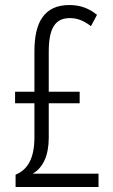

<svg xmlns="http://www.w3.org/2000/svg" viewBox="-20 -744 451 764"><path d="M256 -724C156 -724 117 -655 117 -541V-379H40V-333H117V-198C117 -115 91 -69 42 -49V0H372V-53H110C151 -76 174 -125 174 -196V-333H297V-379H174V-538C174 -631 199 -672 258 -672C285 -672 310 -664 342 -640L366 -685C334 -711 299 -724 256 -724Z"/></svg>

Font: Noto Sans Bengali ExtraCondensed Light
Style: Regular
Weight: 300
Width: 2
Designer: Joana Ranito - Universal Thirst; Jelle Bosma - Monotype Design Team
Foundry: Universal Thirst ehf.
Version: Version 3.000